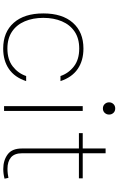

<svg xmlns="http://www.w3.org/2000/svg" viewBox="206 -929 728 1180"><g transform="rotate(90 570.0 -339.0)"><path d="M278.3 -487.8Q352.5 -487.8 403.8 -452.6Q455.1 -417.5 478.5 -346.7H447.3Q430.7 -396 388.4 -429Q346.2 -461.9 278.3 -461.9Q216.3 -461.9 174.3 -433.6Q132.3 -405.3 111.1 -355.5Q89.8 -305.7 89.8 -241.2Q89.8 -176.8 111.1 -127Q132.3 -77.1 174.3 -48.8Q216.3 -20.5 278.3 -20.5Q346.2 -20.5 388.4 -53.5Q430.7 -86.4 447.3 -135.7H478.5Q455.1 -64.9 403.8 -29.8Q352.5 5.4 278.3 5.4Q177.2 5.4 119.9 -59.6Q62.5 -124.5 62.5 -241.2Q62.5 -357.9 119.9 -422.9Q177.2 -487.8 278.3 -487.8Z M608.9 -645.5Q608.9 -661.1 619.4 -672.1Q629.9 -683.1 646.5 -683.1Q663.6 -683.1 673.8 -672.1Q684.1 -661.1 684.1 -645.5Q684.1 -629.9 673.8 -618.7Q663.6 -607.4 646.5 -607.4Q629.9 -607.4 619.4 -618.7Q608.9 -629.9 608.9 -645.5ZM632.3 -483.4H661.6V0H632.3Z M1073.2 -26.9 1078.1 -2.9Q1048.3 4.9 1018.6 4.9Q965.3 4.9 929 -22Q892.6 -48.8 892.6 -108.9V-460H798.3V-483.4H892.6V-624H921.9V-483.4H1076.2V-460H921.9V-110.8Q921.9 -64.5 947 -42.7Q972.2 -21 1017.6 -21Q1033.2 -21 1048.8 -22.9Q1064.5 -24.9 1073.2 -26.9Z"/></g></svg>

Font: Estedad-FD Thin
Style: Regular
Weight: 100
Designer: Amin Abedi
Version: Version 7.3